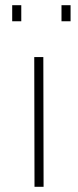

<svg xmlns="http://www.w3.org/2000/svg" viewBox="-20 -720 301 740"><path d="M27 -700H62V-638H27ZM217 -700H252V-638H217ZM112 -500H147L148 0H113Z"/></svg>

Font: Panefresco 1wt
Style: Regular
Weight: 250
Version: Version 1.000